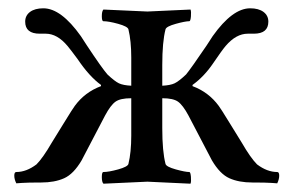

<svg xmlns="http://www.w3.org/2000/svg" viewBox="-20 -442 712 465"><path d="M19.5 -25.4Q43.9 -25.4 68.4 -43.9Q84 -59.6 105.5 -96.7L133.8 -142.6Q157.2 -180.7 161.1 -185.5Q185.5 -218.8 224.6 -233.4V-236.3Q196.3 -256.8 168 -298.8Q151.4 -321.3 143.6 -330.6Q118.7 -360.4 90.8 -360.4H76.2Q41 -360.4 41 -389.6Q41 -404.3 52.7 -413.1Q64.5 -421.9 85 -421.9Q127.9 -421.9 175.8 -354.5L190.4 -332Q226.6 -277.3 240.2 -261.7Q257.8 -245.1 268.1 -240.2Q278.3 -235.4 297.9 -234.4V-302.7Q297.9 -342.8 291 -371.1Q289.1 -377.9 266.1 -384.3Q243.2 -390.6 230.5 -390.6Q226.6 -390.6 226.6 -402.8Q226.6 -415 230.5 -418.9Q330.1 -414.1 336.9 -414.1Q343.8 -414.1 441.4 -418.9Q443.4 -414.1 442.4 -402.3Q441.4 -390.6 438.5 -390.6Q428.7 -390.6 405.8 -384.3Q382.8 -377.9 380.9 -371.1Q373 -340.8 373 -284.2V-234.4Q392.6 -235.4 402.8 -240.2Q413.1 -245.1 430.7 -261.7Q443.4 -277.3 480.5 -332L495.1 -354.5Q543 -421.9 585.9 -421.9Q606.4 -421.9 618.2 -413.1Q629.9 -404.3 629.9 -389.6Q629.9 -360.4 594.7 -360.4H580.1Q551.8 -360.4 526.4 -330.6Q517.6 -320.3 496.1 -288.6Q474.6 -256.8 446.3 -236.3V-233.4Q485.4 -218.8 509.8 -185.5Q513.7 -180.7 537.1 -142.6L565.4 -96.7Q586.9 -59.6 602.5 -43.9Q627 -25.4 651.4 -25.4Q656.2 -25.4 656.2 -16.6Q656.2 -7.8 651.4 2L637.7 1Q624 0 591.3 0Q558.6 0 535.6 -10.3Q512.7 -20.5 493.2 -53.7L436.5 -162.1Q422.9 -187.5 411.1 -195.8Q399.4 -204.1 373 -204.1V-131.8Q373 -75.2 380.9 -44.9Q382.8 -38.1 405.8 -31.7Q428.7 -25.4 438.5 -25.4Q441.4 -25.4 442.4 -13.7Q443.4 -2 441.4 2.9Q343.8 -2 336.9 -2Q330.1 -2 230.5 2.9Q226.6 -1 226.6 -13.2Q226.6 -25.4 230.5 -25.4Q243.2 -25.4 266.1 -31.7Q289.1 -38.1 291 -44.9Q297.9 -73.2 297.9 -113.3V-204.1Q271.5 -204.1 259.8 -195.8Q248 -187.5 234.4 -162.1L177.7 -53.7Q158.2 -20.5 135.3 -10.3Q112.3 0 79.6 0Q46.9 0 33.2 1L19.5 2Q14.6 -7.8 14.6 -16.6Q14.6 -25.4 19.5 -25.4Z"/></svg>

Font: CrimsonText-Roman
Style: Roman
Weight: 400
Version: Version 0.13